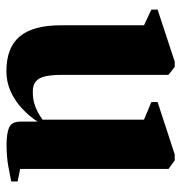

<svg xmlns="http://www.w3.org/2000/svg" viewBox="-3 -553 566 600"><g transform="rotate(90 280.0 -253.0)"><path d="M431 9.5Q399 9.5 379.5 2Q360 -5.5 360 -35V-87.5Q343 -61 319 -38.8Q295 -16.5 265.5 -3.2Q236 10 202.5 10Q129 10 94 -31.5Q59 -73 59 -161V-420L10 -443V-462.5L172.5 -516H189L214 -496.5V-162.5Q214 -131.5 218.5 -111.5Q223 -91.5 234.5 -82Q246 -72.5 266 -72.5Q287.5 -72.5 303.5 -77.2Q319.5 -82 332 -89Q344.5 -96 354 -103V-420L299 -443V-462.5L462.5 -516H481.5L508 -496.5V-33L547 -25V-5Q529 -1.5 499.8 4Q470.5 9.5 431 9.5Z"/></g></svg>

Font: Merriweather 144pt ExtraBold
Style: Regular
Weight: 800
Version: Version 2.100